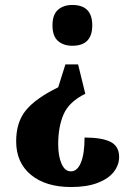

<svg xmlns="http://www.w3.org/2000/svg" viewBox="-20 -560 530 772"><path d="M351 -458Q351 -376 271 -376Q235 -376 213 -395.5Q191 -415 191 -458Q191 -501 213 -520.5Q235 -540 271 -540Q351 -540 351 -458ZM323 -183Q258 -151 236 -101Q214 -51 214 20Q214 68 227.5 98.5Q241 129 265 129Q291 129 305.5 93.5Q320 58 320 -7Q390 -7 424.5 10.5Q459 28 459 71Q459 103 438 130.5Q417 158 373.5 175Q330 192 266 192Q164 192 104.5 143Q45 94 45 8Q45 -69 84.5 -117Q124 -165 214 -209L243 -301H294Z"/></svg>

Font: Noto Serif CondBlack
Style: Regular
Weight: 900
Width: 3
Designer: Monotype Design Team
Foundry: Monotype Imaging Inc.
Version: Version 1.001